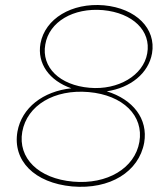

<svg xmlns="http://www.w3.org/2000/svg" viewBox="-20 -729 666 759"><path d="M265 8C415 21 529 -50 550 -165C566 -259 506 -336 402 -368C496 -382 567 -439 581 -518C598 -616 518 -696 391 -708C263 -719 158 -655 140 -557C126 -478 175 -410 262 -380C150 -368 66 -303 49 -209C29 -94 116 -6 265 8ZM269 -11C132 -23 50 -104 68 -208C87 -313 195 -377 331 -365C466 -353 549 -272 531 -168C513 -64 404 1 269 -11ZM334 -382C216 -392 143 -463 159 -553C174 -643 270 -699 387 -689C505 -678 578 -607 562 -518C547 -431 447 -372 334 -382Z"/></svg>

Font: Fixel Display Thin
Style: Italic
Weight: 100
Italic angle: -10°
Designer: AlfaBravo + MacPaw
Foundry: Kyrylo Tkachov, Marchela Mozhyna, Serhii Makarenko, Maria Weinstein, Zakhar Kryvoshyya
Version: Version 1.210;Glyphs 3.2 (3217)